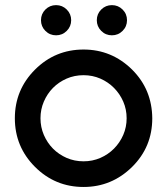

<svg xmlns="http://www.w3.org/2000/svg" viewBox="-20 -744 665 764"><path d="M312.5 -444.8Q276.4 -444.8 245.1 -431.2Q213.9 -417.5 190.9 -394.3Q168 -371.1 154.5 -339.8Q141.1 -308.6 141.1 -273.4Q141.1 -238.3 154.5 -207Q168 -175.8 190.9 -152.6Q213.9 -129.4 245.1 -115.7Q276.4 -102.1 312.5 -102.1Q348.1 -102.1 379.4 -115.7Q410.6 -129.4 433.8 -152.8Q457 -176.3 470.5 -207.3Q483.9 -238.3 483.9 -273.4Q483.9 -308.6 470.5 -339.6Q457 -370.6 433.8 -394Q410.6 -417.5 379.4 -431.2Q348.1 -444.8 312.5 -444.8ZM585.9 -273.4Q585.9 -159.2 505.9 -80.1Q424.8 0 312.5 0Q199.2 0 119.1 -80.1Q39.1 -160.2 39.1 -273.4Q39.1 -386.7 119.1 -466.8Q199.2 -546.9 312.5 -546.9Q424.8 -546.9 505.9 -466.8Q545.9 -426.8 565.7 -378.4Q585.4 -330.1 585.9 -273.4ZM467.8 -706.1Q485.4 -688.5 485.4 -663.6Q485.4 -638.7 467.8 -621.1Q450.2 -603.5 425.3 -603.5Q400.4 -603.5 382.8 -621.1Q365.2 -638.7 365.2 -663.6Q365.2 -688.5 382.8 -706.1Q400.4 -723.6 425.3 -723.6Q450.2 -723.6 467.8 -706.1ZM245.6 -706.1Q263.2 -688.5 263.2 -663.6Q263.2 -638.7 245.6 -621.1Q228 -603.5 203.1 -603.5Q178.2 -603.5 160.6 -621.1Q143.1 -638.7 143.1 -663.6Q143.1 -688.5 160.6 -706.1Q178.2 -723.6 203.1 -723.6Q228 -723.6 245.6 -706.1Z"/></svg>

Font: Comfortaa
Style: Bold
Weight: 700
Designer: Johan Aakerlund
Foundry: Johan Aakerlund
Version: Version 2.001; ttfautohint (v1.4.1)